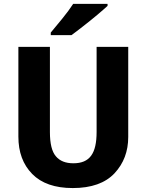

<svg xmlns="http://www.w3.org/2000/svg" viewBox="-20 -954 751 984"><path d="M475.1 -713.9V-277.8C475.1 -167 439.9 -117.2 356 -117.2C316.4 -117.2 286.6 -128.9 266.6 -152.8C246.1 -176.3 235.8 -217.8 235.8 -276.9V-713.9H74.2V-253.9C74.2 -174.3 97.7 -110.8 145 -62.5C192.4 -14.2 261.7 9.8 353 9.8C448.2 9.8 519.5 -15.6 566.9 -65.9C613.8 -116.2 637.2 -178.2 637.2 -252V-713.9ZM355 -934.1C340.3 -911.1 321.3 -885.7 298.3 -857.4C274.9 -829.1 255.4 -805.7 240.2 -787.1V-773.9H346.2C362.8 -786.1 383.3 -801.3 407.2 -820.3C431.2 -838.9 454.6 -857.9 477.5 -877C500 -896 518.1 -911.6 531.2 -923.8V-934.1Z"/></svg>

Font: Avrile Sans
Style: Bold
Weight: 700
Designer: Monotype Design Team, Google (font), Stefan Peev (BGR Cyrillic), Cristiano Sobral (main changes)
Foundry: The Avrile Sans Project Authors
Version: Version 3.110